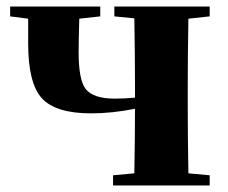

<svg xmlns="http://www.w3.org/2000/svg" viewBox="-20 -566 695 586"><path d="M555 -509Q553 -393 553 -308V-238Q553 -153 555 -37L620 -31V0H325V-31L390 -37Q392 -149 392 -234Q322 -220 258 -220Q149 -220 107 -267Q66 -313 66 -433V-509L11 -516V-546H286V-516L222 -509Q220 -447 220 -406Q220 -323 241 -295Q264 -265 330 -265Q361 -265 392 -268V-308Q392 -392 390 -510L329 -516V-546H620V-516Z"/></svg>

Font: Source Han Serif SC Heavy
Style: Regular
Weight: 900
Designer: Ryoko NISHIZUKA  (kana & ideographs); Frank Grießhammer (Latin, Greek & Cyrillic); Wenlong ZHANG  (bopomofo); Sandoll Co
Foundry: Adobe Systems Incorporated
Version: Version 1.001 October 20, 2017